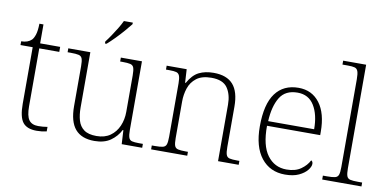

<svg xmlns="http://www.w3.org/2000/svg" viewBox="-73 -982 2440 1209"><g transform="rotate(10 1147.0 -378.0)"><path d="M210 10Q148 10 121.5 -24Q95 -58 95 -142V-504H17V-528Q59 -528 83 -551Q94 -562 102 -586.5Q110 -611 111 -657H137V-536H265V-504H137V-134Q137 -72 155.5 -46.5Q174 -21 215 -21Q245 -21 274 -26V3Q243 10 210 10Z M579 10Q497 10 456.5 -37.5Q416 -85 416 -184V-439Q416 -472 410.5 -487.5Q405 -503 388 -507Q371 -511 338 -511H317V-536H458V-183Q458 -136 468.5 -100Q479 -64 507 -43.5Q535 -23 587 -23Q640 -23 675 -48Q710 -73 728 -114.5Q746 -156 746 -205V-438Q746 -472 740.5 -487.5Q735 -503 718 -507Q701 -511 668 -511H653V-536H788V-97Q788 -64 793.5 -48.5Q799 -33 814 -29Q829 -25 858 -25H884V0H753L748 -89H744Q722 -46 682 -18Q642 10 579 10ZM539 -619Q554 -638 571.5 -664Q589 -690 605.5 -717Q622 -744 632 -766H689V-756Q676 -739 651 -710Q626 -681 598 -652.5Q570 -624 549 -606H539Z M941 0V-25H961Q994 -25 1011 -29Q1028 -33 1033.5 -48.5Q1039 -64 1039 -98V-439Q1039 -472 1033 -487.5Q1027 -503 1012 -507Q997 -511 969 -511H946V-536H1074L1079 -450H1083Q1113 -504 1152.5 -523.5Q1192 -543 1246 -543Q1330 -543 1370.5 -497Q1411 -451 1411 -356V-98Q1411 -64 1416.5 -48.5Q1422 -33 1438 -29Q1454 -25 1488 -25H1501V0H1369V-361Q1369 -427 1340 -468.5Q1311 -510 1238 -510Q1177 -510 1142.5 -483.5Q1108 -457 1094.5 -416Q1081 -375 1081 -331V-97Q1081 -63 1086.5 -48Q1092 -33 1108.5 -29Q1125 -25 1158 -25H1172V0Z M1798 10Q1702 10 1646 -60.5Q1590 -131 1590 -262Q1590 -404 1641.5 -473.5Q1693 -543 1789 -543Q1875 -543 1924.5 -477.5Q1974 -412 1974 -294V-273H1634Q1633 -147 1679 -85Q1725 -23 1802 -23Q1858 -23 1893.5 -48Q1929 -73 1946 -107Q1957 -101 1957 -86Q1957 -68 1939 -45.5Q1921 -23 1886 -6.5Q1851 10 1798 10ZM1930 -303Q1930 -396 1894.5 -454Q1859 -512 1788 -512Q1710 -512 1675.5 -455.5Q1641 -399 1636 -303Z M2035 0V-25H2062Q2095 -25 2112 -29Q2129 -33 2134.5 -48.5Q2140 -64 2140 -98V-659Q2140 -695 2134 -711Q2128 -727 2113 -731Q2098 -735 2070 -735H2035V-760H2182V-98Q2182 -64 2187.5 -48.5Q2193 -33 2209.5 -29Q2226 -25 2260 -25H2286V0Z"/></g></svg>

Font: Noto Serif Tamil ExtraLight
Style: Italic
Weight: 200
Italic angle: -12°
Designer: Indian Type Foundry, Tom Grace, and the Monotype Design Team
Foundry: Monotype Imaging Inc.
Version: Version 2.003; ttfautohint (v1.8.4.7-5d5b)